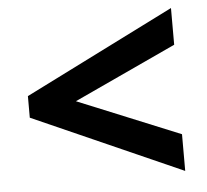

<svg xmlns="http://www.w3.org/2000/svg" viewBox="-44 -672 668 620"><g transform="rotate(-5 290.5 -362.0)"><path d="M532 -98 47 -313V-383L532 -626V-507L200 -353L532 -217Z"/></g></svg>

Font: Noto Sans Cherokee
Style: Regular
Weight: 400
Designer: Monotype Design Team
Foundry: Monotype Imaging Inc.
Version: Version 2.001